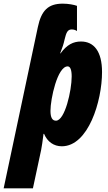

<svg xmlns="http://www.w3.org/2000/svg" viewBox="-83 -790 591 1050"><path d="M-63 240H97L142 30C145 13 151 -21 155 -58H158C176 -15 211 10 255 10C400 10 475 -237 475 -396C475 -510 430 -563 360 -563C318 -563 283 -546 248 -498H246C259 -531 265 -550 270 -573L274 -588C282 -620 292 -629 310 -629C322 -629 334 -624 338 -620V-758C322 -764 291 -770 260 -770C180 -770 143 -732 124 -642ZM223 -130C203 -130 193 -147 193 -184C193 -249 231 -427 287 -427C301 -427 309 -409 309 -372C309 -295 272 -130 223 -130Z"/></svg>

Font: Noto Sans UI Condensed Black
Style: Italic
Weight: 900
Width: 3
Italic angle: -192°
Designer: Monotype Design Team
Foundry: Monotype Imaging Inc.
Version: Version 1.901